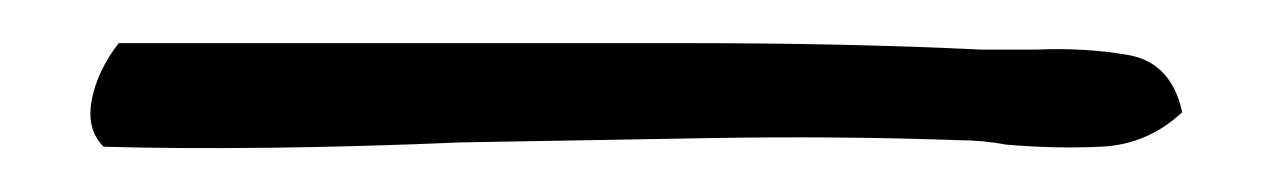

<svg xmlns="http://www.w3.org/2000/svg" viewBox="-20 33 590 89"><path d="M528 85Q512 100 490.5 101Q469 102 446 100Q441 99 435.5 98.5Q430 98 425 98Q369 96 309.5 97Q250 98 194 99Q147 101 104.5 101.5Q62 102 28 101Q20 93 22.5 79.5Q25 66 35 53Q61 53 92 53Q123 53 156 53Q225 53 299 53Q373 53 435 56Q441 56 447.5 56Q454 56 460 56Q483 55 503 58.5Q523 62 528 85Z"/></svg>

Font: Yuji Boku
Style: Regular
Weight: 400
Designer: Kataoka Yuji
Foundry: Kinuta Font Factory
Version: Version 3.002